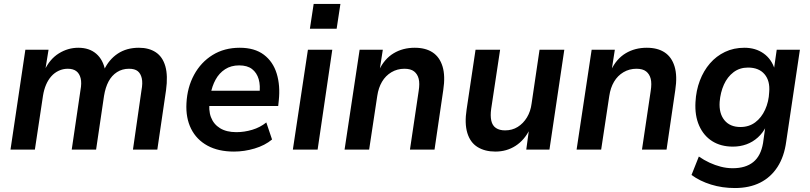

<svg xmlns="http://www.w3.org/2000/svg" viewBox="-20 -755 4088 969"><path d="M33 0 108 -504H225L208 -399H204Q231 -457 277 -485.5Q323 -514 375 -514Q431 -514 466 -483.5Q501 -453 511 -398L505 -402Q530 -455 574.5 -484.5Q619 -514 681 -514Q732 -514 766.5 -491Q801 -468 814.5 -420.5Q828 -373 818 -300L774 0H651L694 -299Q701 -336 695.5 -360Q690 -384 675 -396Q660 -408 631 -408Q597 -408 570.5 -391Q544 -374 528 -344Q512 -314 505 -271L465 0H342L386 -299Q393 -336 387 -360Q381 -384 365 -396Q349 -408 322 -408Q298 -408 276.5 -398Q255 -388 239 -370Q223 -352 212.5 -327.5Q202 -303 197 -272L156 0Z M1161 10Q1082 10 1027 -20Q972 -50 944.5 -105Q917 -160 921 -234Q925 -314 959.5 -377.5Q994 -441 1053 -477.5Q1112 -514 1190 -514Q1265 -514 1311.5 -479Q1358 -444 1376.5 -383.5Q1395 -323 1387 -248L1384 -220H1017L1028 -297H1305L1289 -279Q1295 -323 1285.5 -355.5Q1276 -388 1252 -406.5Q1228 -425 1187 -425Q1146 -425 1116 -405.5Q1086 -386 1068 -353Q1050 -320 1043 -280L1039 -252Q1031 -200 1044.5 -164Q1058 -128 1090.5 -108Q1123 -88 1173 -88Q1213 -88 1253 -100Q1293 -112 1324 -137L1353 -51Q1317 -21 1265 -5.5Q1213 10 1161 10Z M1544 -610 1563 -735H1698L1679 -610ZM1458 0 1534 -504H1657L1583 0Z M1719 0 1795 -504H1912L1896 -401H1893Q1920 -458 1966.5 -486Q2013 -514 2073 -514Q2128 -514 2163.5 -490.5Q2199 -467 2213.5 -419.5Q2228 -372 2217 -300L2173 0H2049L2093 -296Q2099 -334 2093 -357.5Q2087 -381 2070 -394.5Q2053 -408 2021 -408Q1985 -408 1955.5 -390.5Q1926 -373 1908 -342.5Q1890 -312 1884 -271L1843 0Z M2480 10Q2427 10 2390 -13Q2353 -36 2338.5 -84Q2324 -132 2335 -203L2380 -504H2504L2459 -206Q2454 -171 2459.5 -146Q2465 -121 2483 -109Q2501 -97 2529 -97Q2565 -97 2593 -114.5Q2621 -132 2639.5 -162.5Q2658 -193 2663 -233L2703 -504H2828L2753 0H2636L2650 -103H2654Q2627 -48 2582 -19Q2537 10 2480 10Z M2890 0 2966 -504H3083L3067 -401H3064Q3091 -458 3137.5 -486Q3184 -514 3244 -514Q3299 -514 3334.5 -490.5Q3370 -467 3384.5 -419.5Q3399 -372 3388 -300L3344 0H3220L3264 -296Q3270 -334 3264 -357.5Q3258 -381 3241 -394.5Q3224 -408 3192 -408Q3156 -408 3126.5 -390.5Q3097 -373 3079 -342.5Q3061 -312 3055 -271L3014 0Z M3689 194Q3625 194 3568.5 176.5Q3512 159 3470 128L3507 35Q3533 53 3561 66Q3589 79 3618.5 86.5Q3648 94 3678 94Q3743 94 3781.5 63Q3820 32 3831 -33L3843 -119L3847 -118Q3831 -85 3805 -61.5Q3779 -38 3747 -26.5Q3715 -15 3679 -15Q3618 -15 3574.5 -42.5Q3531 -70 3508.5 -121Q3486 -172 3490 -240Q3493 -298 3512 -348Q3531 -398 3563 -435Q3595 -472 3639 -493Q3683 -514 3737 -514Q3793 -514 3833.5 -485.5Q3874 -457 3890 -405L3886 -406L3900 -504H4017L3948 -41Q3938 35 3904 87.5Q3870 140 3816 167Q3762 194 3689 194ZM3717 -114Q3760 -114 3791.5 -137.5Q3823 -161 3841.5 -201.5Q3860 -242 3862 -290Q3867 -347 3838.5 -380.5Q3810 -414 3755 -414Q3713 -414 3682 -390.5Q3651 -367 3633.5 -328Q3616 -289 3612 -241Q3608 -183 3636 -148.5Q3664 -114 3717 -114Z"/></svg>

Font: Nunitoga
Style: Bold Italic
Weight: 700
Italic angle: -9°
Designer: Vernon Adams
Foundry: Vernon Adams
Version: Version 1.0